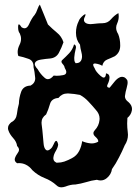

<svg xmlns="http://www.w3.org/2000/svg" viewBox="-20 -822 607 833"><path d="M225.6 -17.6Q202.6 -38.6 172.9 -49.8Q143.6 -61.5 120.6 -83.5Q107.4 -100.6 91.3 -107.9Q78.1 -114.3 62 -114.3Q58.1 -114.3 54.2 -113.8Q46.9 -118.7 44.9 -124Q43.9 -127 43.9 -129.9Q43.9 -132.3 44.4 -134.3Q47.9 -146.5 58.1 -160.2Q62.5 -166 62.5 -171.9Q62.5 -180.2 54.2 -188.5Q52.2 -206.5 37.1 -223.1Q22 -239.7 16.6 -255.9Q14.6 -260.7 14.6 -265.6Q14.6 -269.5 15.6 -273.4Q18.1 -282.2 28.8 -291.5Q49.8 -301.8 53.2 -326.7Q56.2 -351.6 62 -372.1Q62.5 -397.5 71.8 -423.8Q81.5 -449.7 112.8 -450.7Q132.8 -461.9 132.8 -482.4Q132.8 -484.9 132.3 -487.3Q130.4 -510.7 125.5 -530.8Q125.5 -530.8 125.5 -533.2Q125.5 -559.6 103 -566.9Q80.1 -575.2 59.6 -579.1Q56.6 -587.4 56.6 -596.2Q56.6 -610.8 64.5 -627Q71.3 -640.1 71.3 -653.3Q71.3 -665 65.9 -676.8Q58.6 -685.5 58.6 -702.6Q58.6 -704.6 58.6 -706.5Q58.6 -716.3 62 -716.3Q65.9 -716.3 73.7 -703.6Q80.6 -699.2 86.4 -699.2Q98.1 -699.2 106 -716.8Q118.2 -744.1 129.9 -756.8Q137.2 -766.1 142.1 -781.2Q147.5 -796.4 152.8 -802.2Q161.1 -780.3 170.4 -759.3Q179.7 -737.8 188 -715.8Q206.5 -697.3 226.6 -680.7Q247.1 -664.6 255.4 -638.7Q247.6 -615.7 235.4 -592.8Q223.1 -569.8 194.3 -567.9Q179.7 -566.9 158.2 -563.5Q136.7 -560.5 131.8 -549.3Q130.9 -547.4 130.9 -544.4Q130.9 -541 132.3 -537.6Q134.8 -530.8 143.6 -521.5Q155.3 -500.5 173.3 -484.9Q180.2 -478.5 188 -478.5Q199.7 -478.5 212.9 -494.1Q219.2 -493.2 226.1 -493.2Q238.8 -493.2 253.9 -496.1Q267.6 -498.5 267.6 -509.3Q267.6 -516.6 260.7 -527.8Q259.8 -536.1 251 -545.4Q246.6 -550.3 246.6 -554.7Q246.6 -558.6 250 -561.5Q265.6 -575.7 280.8 -591.8Q295.4 -607.9 301.3 -629.4Q309.6 -626.5 309.6 -617.2Q309.6 -613.3 308.1 -608.4Q303.7 -591.3 302.2 -573.2Q302.2 -570.8 302.2 -568.4Q302.2 -563.5 302.7 -559.6Q303.7 -552.7 308.1 -547.9Q320.3 -547.9 326.2 -552.7Q332 -557.1 334 -564.5Q335.9 -570.3 335.9 -577.1Q335.9 -585.9 333 -596.2Q328.1 -614.7 327.1 -628.4Q309.6 -649.4 309.6 -679.7Q309.6 -707 321.3 -730Q324.7 -741.7 341.8 -755.9Q347.7 -760.3 349.6 -760.3Q351.1 -760.3 351.1 -758.3Q351.1 -754.4 345.2 -742.7Q344.2 -738.8 344.2 -735.8Q344.2 -733.4 344.7 -731.4Q346.2 -726.6 350.1 -723.6Q357.9 -717.3 373.5 -717.3Q378.9 -717.3 385.3 -718.3Q409.2 -721.2 421.9 -721.2Q421.9 -721.2 424.3 -721.2Q447.3 -721.2 461.4 -738.3Q477.1 -756.3 493.7 -765.1Q495.1 -757.8 495.1 -750.5Q495.1 -735.4 488.3 -720.2Q483.9 -710.9 483.9 -701.7Q483.9 -688 492.7 -674.3Q501.5 -652.8 501.5 -625.5Q501.5 -624 501.5 -622.6Q501 -593.8 478 -578.1Q461.9 -570.3 444.8 -563.5Q428.2 -556.6 423.8 -536.6Q411.6 -543.9 394 -546.4Q394 -546.4 391.6 -546.4Q384.3 -546.4 384.3 -541Q384.3 -535.6 391.1 -524.9Q395.5 -511.2 416.5 -492.7Q424.8 -485.4 430.2 -485.4Q439 -485.4 439.9 -503.9Q448.7 -502 452.1 -497.1Q455.1 -492.7 455.1 -486.3Q455.1 -472.7 447.3 -457Q444.8 -452.1 444.8 -448.7Q444.8 -441.9 455.6 -441.4Q463.9 -451.7 476.6 -467.3Q488.8 -482.9 502.9 -487.8Q506.3 -488.8 509.8 -488.8Q512.2 -488.3 517.6 -487.3Q524.9 -484.9 532.2 -474.1Q533.7 -468.8 533.7 -463.4Q533.7 -460 533.2 -457Q531.7 -448.2 529.3 -439.5Q524.4 -423.3 522.5 -407.7Q522 -405.8 522 -403.8Q522 -390.1 537.6 -378.9Q552.7 -365.2 552.7 -349.6Q552.7 -346.2 552.2 -343.3Q548.8 -323.7 532.7 -310.5Q531.7 -298.8 531.7 -286.6Q531.7 -268.6 534.2 -249.5Q535.2 -243.2 535.2 -237.3Q535.2 -212.9 521 -191.4Q509.8 -164.6 496.1 -138.7Q482.9 -112.3 465.8 -88.4Q462.4 -64.9 443.4 -49.3Q431.2 -39.1 416.5 -39.1Q408.7 -39.1 400.4 -42Q376.5 -39.1 353.5 -31.7Q330.6 -24.9 307.1 -21.5Q306.2 -21.5 305.2 -21.5Q286.6 -21.5 264.2 -12.7Q254.4 -9.3 246.1 -9.3Q233.9 -9.3 225.6 -17.6ZM292 -135.7Q313 -146.5 323.7 -167.5Q334 -188.5 336.4 -209.5Q353.5 -202.1 371.1 -200.2Q374.5 -199.7 377.4 -199.7Q392.1 -199.7 405.8 -207Q406.2 -208.5 406.2 -210Q406.2 -217.8 393.6 -229Q385.3 -236.3 385.3 -244.1Q385.3 -250.5 391.1 -256.8Q409.2 -275.9 411.6 -300.8Q412.1 -304.2 412.1 -307.1Q412.1 -328.1 395.5 -345.7Q380.4 -363.8 363.8 -381.3Q347.7 -398.9 327.1 -410.2Q303.7 -415 276.9 -416.5Q275.4 -416.5 272.5 -416.5Q249 -416.5 233.4 -397Q203.6 -395 196.8 -370.6Q189.9 -346.2 180.2 -325.7Q160.2 -311.5 160.2 -290.5Q160.2 -287.1 160.6 -283.2Q164.1 -257.3 166 -233.4Q167.5 -222.2 168.9 -201.2Q170.4 -180.2 178.7 -172.4Q181.6 -169.4 186 -169.4Q186.5 -169.4 187.5 -169.4Q192.4 -169.9 199.7 -176.3Q207 -182.1 212.9 -196.3Q218.8 -210.4 223.6 -210.9Q226.1 -210.9 228 -207.5Q230.5 -204.1 232.4 -194.8Q231.4 -183.1 222.7 -168Q213.4 -152.8 211.9 -140.1Q211.4 -138.2 211.4 -136.2Q211.4 -131.3 213.4 -126.5Q216.3 -120.6 224.6 -116.2Q227.1 -116.2 229.5 -116.2Q244.6 -116.2 259.3 -121.1Q276.9 -127.4 292 -135.7Z"/></svg>

Font: Brazier Flame
Style: Regular
Weight: 400
Designer: Walter E Stewart
Version: 0.1